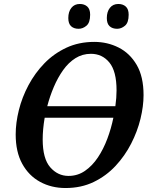

<svg xmlns="http://www.w3.org/2000/svg" viewBox="-20 -936 762 967"><path d="M310 11Q239 11 182 -20Q125 -51 92 -111Q59 -171 59 -259Q59 -317 75 -381.5Q91 -446 123.5 -507Q156 -568 203.5 -617Q251 -666 314 -695.5Q377 -725 455 -725Q521 -725 577.5 -696.5Q634 -668 668.5 -609Q703 -550 703 -457Q703 -401 687.5 -337.5Q672 -274 640.5 -212.5Q609 -151 562 -100.5Q515 -50 452 -19.5Q389 11 310 11ZM438 -665Q395 -665 360 -643Q325 -621 298 -583Q271 -545 251 -498Q231 -451 218 -401H561Q567 -444 567 -481Q567 -577 531 -621Q495 -665 438 -665ZM325 -50Q371 -50 408 -75.5Q445 -101 473 -143Q501 -185 520.5 -237Q540 -289 551 -343H205Q195 -284 195 -234Q195 -137 233 -93.5Q271 -50 325 -50ZM570 -791Q546 -791 532 -804Q518 -817 518 -845Q518 -877 533.5 -896.5Q549 -916 576 -916Q599 -916 613.5 -903Q628 -890 628 -862Q628 -822 609.5 -806.5Q591 -791 570 -791ZM376 -791Q352 -791 338 -804Q324 -817 324 -845Q324 -877 339.5 -896.5Q355 -916 382 -916Q405 -916 419.5 -903Q434 -890 434 -862Q434 -822 415.5 -806.5Q397 -791 376 -791Z"/></svg>

Font: Noto Serif SemiCondensed SemiBold
Style: Italic
Weight: 600
Width: 4
Italic angle: -12°
Designer: Monotype Design Team
Foundry: Monotype Imaging Inc.
Version: Version 2.014; ttfautohint (v1.8.4.7-5d5b)